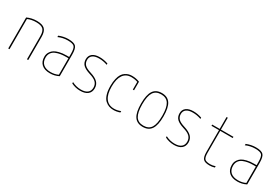

<svg xmlns="http://www.w3.org/2000/svg" viewBox="66 -1670 3869 2661"><g transform="rotate(30 2000.0 -340.0)"><path d="M94.7 -496.1Q166 -530.3 250 -530.3Q338.9 -530.3 377 -493.2Q415 -456.1 415 -370.1V0H394.5V-370.1Q394.5 -447.3 362.3 -478.5Q330.1 -509.8 250 -509.8Q176.8 -509.8 115.2 -483.4V0H94.7Z M905.3 -24.4Q840.8 9.8 764.6 9.8Q678.7 9.8 631.8 -32.2Q585 -74.2 585 -150.4Q585 -172.9 589.8 -192.4Q594.7 -211.9 611.3 -236.3Q627.9 -260.7 655.3 -278.3Q682.6 -295.9 731.4 -308.1Q780.3 -320.3 844.7 -320.3H884.8V-370.1Q884.8 -457 860.4 -483.4Q835.9 -509.8 754.9 -509.8Q676.8 -509.8 605.5 -477.5V-500Q678.7 -530.3 754.9 -530.3Q843.8 -530.3 874.5 -497.6Q905.3 -464.8 905.3 -370.1ZM884.8 -299.8H844.7Q798.8 -299.8 760.3 -293.5Q721.7 -287.1 685.1 -272Q648.4 -256.8 627 -225.6Q605.5 -194.3 605.5 -150.4Q605.5 -82 647 -45.9Q688.5 -9.8 764.6 -9.8Q833 -9.8 884.8 -36.1Z M1254.9 -530.3Q1322.3 -530.3 1389.6 -506.8V-486.3Q1321.3 -510.7 1254.9 -509.8Q1189.5 -509.8 1154.8 -483.9Q1120.1 -458 1120.1 -410.2Q1120.1 -365.2 1147.9 -334.5Q1175.8 -303.7 1252.9 -280.3Q1335 -254.9 1372.6 -216.8Q1410.2 -178.7 1410.2 -120.1Q1410.2 -58.6 1368.7 -24.4Q1327.1 9.8 1250 9.8Q1172.9 9.8 1105.5 -24.4V-45.9Q1173.8 -9.8 1250 -9.8Q1318.4 -9.8 1354 -38.6Q1389.6 -67.4 1389.6 -120.1Q1389.6 -171.9 1356.9 -204.6Q1324.2 -237.3 1247.1 -259.8Q1168.9 -284.2 1134.3 -318.8Q1099.6 -353.5 1099.6 -410.2Q1099.6 -466.8 1140.1 -498.5Q1180.7 -530.3 1254.9 -530.3Z M1875 -370.1V-493.2Q1828.1 -509.8 1773.4 -509.8Q1688.5 -509.8 1644 -446.3Q1599.6 -382.8 1599.6 -259.8Q1599.6 -136.7 1646 -73.2Q1692.4 -9.8 1781.2 -9.8Q1832 -9.8 1884.8 -31.2V-8.8Q1833 9.8 1781.2 9.8Q1743.2 9.8 1710.4 -1.5Q1677.7 -12.7 1647 -40.5Q1616.2 -68.4 1598.1 -124Q1580.1 -179.7 1580.1 -259.8Q1580.1 -324.2 1591.8 -373.5Q1603.5 -422.9 1622.1 -452.1Q1640.6 -481.4 1667.5 -499Q1694.3 -516.6 1719.2 -523.4Q1744.1 -530.3 1773.4 -530.3Q1838.9 -530.3 1894.5 -506.8V-370.1Z M2127.9 -69.3Q2166 -9.8 2250 -9.8Q2334 -9.8 2372.1 -69.3Q2410.2 -128.9 2410.2 -259.8Q2410.2 -390.6 2372.1 -450.2Q2334 -509.8 2250 -509.8Q2166 -509.8 2127.9 -450.2Q2089.8 -390.6 2089.8 -259.8Q2089.8 -128.9 2127.9 -69.3ZM2386.2 -55.2Q2342.8 9.8 2250 9.8Q2157.2 9.8 2113.8 -55.2Q2070.3 -120.1 2070.3 -260.3Q2070.3 -400.4 2113.8 -465.3Q2157.2 -530.3 2250 -530.3Q2342.8 -530.3 2386.2 -465.3Q2429.7 -400.4 2429.7 -260.3Q2429.7 -120.1 2386.2 -55.2Z M2754.9 -530.3Q2822.3 -530.3 2889.6 -506.8V-486.3Q2821.3 -510.7 2754.9 -509.8Q2689.5 -509.8 2654.8 -483.9Q2620.1 -458 2620.1 -410.2Q2620.1 -365.2 2647.9 -334.5Q2675.8 -303.7 2752.9 -280.3Q2835 -254.9 2872.6 -216.8Q2910.2 -178.7 2910.2 -120.1Q2910.2 -58.6 2868.7 -24.4Q2827.1 9.8 2750 9.8Q2672.9 9.8 2605.5 -24.4V-45.9Q2673.8 -9.8 2750 -9.8Q2818.4 -9.8 2854 -38.6Q2889.6 -67.4 2889.6 -120.1Q2889.6 -171.9 2856.9 -204.6Q2824.2 -237.3 2747.1 -259.8Q2668.9 -284.2 2634.3 -318.8Q2599.6 -353.5 2599.6 -410.2Q2599.6 -466.8 2640.1 -498.5Q2680.7 -530.3 2754.9 -530.3Z M3410.2 -480.5H3210V-129.9Q3210 -57.6 3231.9 -33.7Q3253.9 -9.8 3320.3 -9.8Q3360.4 -9.8 3400.4 -24.4V-2.9Q3361.3 9.8 3320.3 9.8Q3245.1 9.8 3217.8 -20Q3190.4 -49.8 3190.4 -129.9V-480.5H3070.3V-500H3190.4V-690.4H3210V-500H3410.2Z M3905.3 -24.4Q3840.8 9.8 3764.6 9.8Q3678.7 9.8 3631.8 -32.2Q3585 -74.2 3585 -150.4Q3585 -172.9 3589.8 -192.4Q3594.7 -211.9 3611.3 -236.3Q3627.9 -260.7 3655.3 -278.3Q3682.6 -295.9 3731.4 -308.1Q3780.3 -320.3 3844.7 -320.3H3884.8V-370.1Q3884.8 -457 3860.4 -483.4Q3835.9 -509.8 3754.9 -509.8Q3676.8 -509.8 3605.5 -477.5V-500Q3678.7 -530.3 3754.9 -530.3Q3843.8 -530.3 3874.5 -497.6Q3905.3 -464.8 3905.3 -370.1ZM3884.8 -299.8H3844.7Q3798.8 -299.8 3760.3 -293.5Q3721.7 -287.1 3685.1 -272Q3648.4 -256.8 3627 -225.6Q3605.5 -194.3 3605.5 -150.4Q3605.5 -82 3647 -45.9Q3688.5 -9.8 3764.6 -9.8Q3833 -9.8 3884.8 -36.1Z"/></g></svg>

Font: Mgen+ 1mn thin
Style: Regular
Weight: 100
Designer: [Source Han Sans]
Ryoko NISHIZUKA  (kana & ideographs); Paul D. Hunt (Latin, Greek & Cyrillic); Wenlong ZHANG  (bopomofo
Version: Version 1.059.20150602